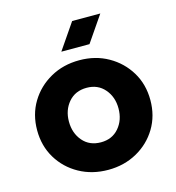

<svg xmlns="http://www.w3.org/2000/svg" viewBox="-108 -805 835 909"><g transform="rotate(-15 309.5 -350.5)"><path d="M312 12Q233 12 170 -23Q107 -58 70.5 -118.5Q34 -179 34 -256Q34 -333 70.5 -393.5Q107 -454 170 -489.5Q233 -525 312 -525Q391 -525 453.5 -489.5Q516 -454 552.5 -393.5Q589 -333 589 -256Q589 -179 552.5 -118.5Q516 -58 453 -23Q390 12 312 12ZM312 -123Q367 -123 400 -161.5Q433 -200 433 -257Q433 -313 400 -351.5Q367 -390 312 -390Q256 -390 223 -351.5Q190 -313 190 -257Q190 -200 223 -161.5Q256 -123 312 -123ZM241 -586 328 -713H466L379 -586Z"/></g></svg>

Font: MuseoModerno
Style: Bold
Weight: 700
Designer: Pablo Cosgaya, Héctor Gatti, Marcela Romero, and the Authors of The MuseoModerno Project.
Foundry: Omnibus-Type Team
Version: Version 1.001